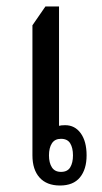

<svg xmlns="http://www.w3.org/2000/svg" viewBox="-20 -572 314 592"><path d="M165 0Q124 0 102 -24.5Q80 -49 80 -93V-494L120 -552H162V-184Q168 -186 181 -186Q211 -186 229 -161Q247 -136 247 -93Q247 -50 226.5 -25Q206 0 165 0ZM168 -42Q188 -42 196.5 -56Q205 -70 205 -93Q205 -116 196.5 -130Q188 -144 168 -144Q149 -144 140 -130Q131 -116 131 -93Q131 -70 140 -56Q149 -42 168 -42Z"/></svg>

Font: Noto Serif Thai ExtraCondensed
Style: Regular
Weight: 400
Width: 2
Designer: Monotype Design Team
Foundry: Monotype Imaging Inc.
Version: Version 2.002; ttfautohint (v1.8.4.7-5d5b)